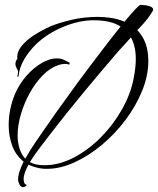

<svg xmlns="http://www.w3.org/2000/svg" viewBox="-20 -665 655 796"><path d="M75 111Q67 111 61 100Q55 89 55 80Q55 63 61.5 44Q68 25 78 5Q46 -20 31 -60Q16 -100 16 -146Q16 -212 42 -275Q60 -317 89.5 -350.5Q119 -384 152.5 -403.5Q186 -423 215 -423Q231 -423 241.5 -418.5Q252 -414 265 -407Q269 -406 269 -402Q269 -395 260 -399Q258 -400 255 -400Q252 -400 250 -400Q243 -400 235 -398.5Q227 -397 222 -395Q188 -384 157.5 -353Q127 -322 103.5 -279.5Q80 -237 66.5 -191Q53 -145 53 -103Q53 -74 61 -49Q69 -24 85 -7Q104 -42 126.5 -74.5Q149 -107 164 -129Q190 -167 216.5 -204Q243 -241 270 -278Q276 -287 298 -317Q320 -347 351 -388Q382 -429 416 -473.5Q450 -518 480 -555Q458 -569 430 -575Q402 -581 368 -581Q309 -581 244 -554.5Q179 -528 131 -483Q100 -453 80 -418.5Q60 -384 57 -349Q54 -344 52 -348Q53 -355 54 -359Q55 -363 55 -367Q55 -373 50 -380Q44 -391 44 -400Q44 -412 52 -421Q49 -447 67.5 -471.5Q86 -496 119.5 -518Q153 -540 192 -557Q226 -571 277.5 -583Q329 -595 384 -595Q413 -595 442 -590.5Q471 -586 496 -575Q522 -606 540 -625.5Q558 -645 563 -645Q569 -645 581.5 -643.5Q594 -642 604.5 -637.5Q615 -633 615 -625Q615 -620 597.5 -595.5Q580 -571 552 -543L549 -540Q581 -508 591 -457Q595 -437 595 -412Q595 -352 569.5 -289Q544 -226 500.5 -168Q457 -110 402.5 -64.5Q348 -19 289 8Q230 35 174 35Q152 35 133 30Q114 25 98 18Q89 34 83.5 49.5Q78 65 78 77Q78 85 80 91.5Q82 98 89 101L91 102Q90 105 84.5 108Q79 111 75 111ZM164 20Q225 20 285.5 -11.5Q346 -43 398 -95.5Q450 -148 486 -212Q522 -276 534 -340Q543 -385 543 -420Q543 -473 523 -510Q506 -491 492 -475.5Q478 -460 472 -454Q398 -368 325.5 -280.5Q253 -193 183 -102Q170 -84 146.5 -54Q123 -24 104 7Q127 20 164 20Z"/></svg>

Font: The Nautigal
Style: Regular
Weight: 400
Designer: Robert E. Leuschke
Foundry: Robert E. Leuschke
Version: Version 1.100; ttfautohint (v1.8.3)